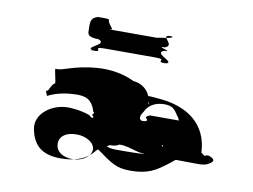

<svg xmlns="http://www.w3.org/2000/svg" viewBox="-73 -860 1160 880"><g transform="rotate(10 506.5 -420.0)"><path d="M156 -361C163 -364 207 -387 286 -387C337 -387 358 -363 370 -321C383 -321 358 -304 370 -304C383 -298 359 -290 373 -286C386 -286 364 -288 376 -288C386 -292 355 -296 361 -299C353 -309 294 -322 252 -322C178 -322 103 -268 115 -199C128 -129 166 -86 258 -86C388 -86 410 -156 422 -156C494 -104 518 -86 582 -86C665 -86 699 -108 756 -152C783 -173 791 -185 820 -188C833 -188 808 -191 820 -191C815 -188 755 -194 745 -204C758 -204 694 -224 706 -224C711 -228 711 -232 711 -224C711 -210 707 -196 684 -194C654 -174 626 -170 580 -170C523 -170 468 -165 456 -180C450 -173 456 -178 472 -185C492 -185 504 -189 513 -195C538 -197 563 -188 607 -176C616 -172 873 -170 883 -170C899 -170 912 -171 924 -176C958 -192 954 -203 938 -211C922 -219 922 -218 906 -212C902 -214 897 -220 890 -224C884 -359 786 -421 665 -433C604 -439 574 -442 586 -420C624 -416 613 -401 612 -399C612 -452 575 -489 526 -493C472 -520 408 -527 360 -524C240 -516 194 -480 166 -487C157 -489 181 -419 173 -419C160 -413 154 -391 148 -383C136 -378 139 -377 146 -363C150 -353 141 -355 156 -361ZM597 -363C610 -392 640 -413 685 -413C724 -413 734 -398 752 -370C763 -359 760 -345 775 -340C781 -340 768 -351 776 -351H630C626 -351 613 -346 611 -338C624 -327 621 -320 597 -320C579 -324 582 -342 597 -363ZM234 -151C234 -187 266 -207 313 -207C360 -207 398 -181 398 -151C398 -121 360 -92 313 -92C266 -92 234 -115 234 -151ZM284 -684C284 -670 285 -654 335 -654C385 -636 276 -610 316 -600C366 -600 267 -598 317 -598C377 -598 304 -617 372 -617H604C672 -617 599 -598 659 -598C709 -598 610 -600 660 -600C700 -610 591 -636 641 -654C691 -654 591 -670 641 -670C691 -688 601 -725 660 -725C710 -725 609 -726 659 -726C699 -717 572 -707 604 -707H372C404 -707 378 -718 368 -742C368 -756 366 -754 316 -754C276 -744 284 -716 284 -684Z"/></g></svg>

Font: Hussar Przerywany
Style: Regular
Weight: 400
Foundry: Cannot Into Space Fonts
Version: Version 0.982